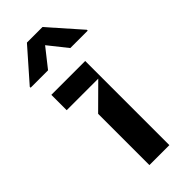

<svg xmlns="http://www.w3.org/2000/svg" viewBox="-282 -837 880 880"><g transform="rotate(-45 158.0 -397.0)"><path d="M107.2 0V-332.4L221.6 -446H17V-545.5H236.5V0ZM230.1 -635.7 157.7 -726.6 85.9 -635.7H-27V-641.3L107.2 -794H208.1L343 -641.3V-635.7Z"/></g></svg>

Font: Riot Sans
Style: Regular
Weight: 400
Designer: Rasmus Andersson
Foundry: rsms
Version: Version 3.005